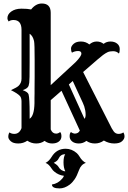

<svg xmlns="http://www.w3.org/2000/svg" viewBox="-20 -801 724 1085"><path d="M134.3 -5.9Q111.8 9.8 83.3 9.8Q54.7 9.8 40.8 -2.9Q26.9 -15.6 26.9 -27.3Q26.9 -43.5 33.7 -52.7Q44.4 -44.4 61 -44.4Q89.4 -44.4 101.6 -77.1V-227.1Q101.6 -248.5 92.8 -258.3Q79.1 -273.4 42 -291.5Q76.2 -307.1 85.4 -316.4Q101.6 -332.5 101.6 -356V-632.3Q101.6 -688 56.2 -688Q39.6 -688 28.8 -679.7Q22 -689 22 -699Q22 -709 27.1 -718.3Q32.2 -727.5 43 -735.4Q65.9 -752 101.1 -752Q136.2 -752 155.8 -747.6Q182.6 -781.2 216.3 -781.2Q266.6 -781.2 266.6 -728.5V-319.8L407.7 -450.2Q439.9 -483.4 439.9 -498Q439.9 -512.7 421.4 -512.7Q402.8 -512.7 386.7 -503.4Q381.3 -512.2 381.3 -526.1Q381.3 -540 396 -553.2Q410.6 -566.4 437.5 -566.4Q464.4 -566.4 484.9 -549.8Q503.9 -566.4 526.4 -566.4Q548.8 -566.4 565.4 -553.2Q582 -566.4 604.5 -566.4Q627 -566.4 641.8 -554.7Q656.7 -543 656.7 -523.4Q656.7 -505.4 651.9 -498.5Q638.7 -511.7 619.4 -511.7Q600.1 -511.7 588.1 -506.1Q576.2 -500.5 562 -490Q547.9 -479.5 530.8 -464.4L449.7 -394L598.6 -101.1Q612.3 -71.8 622.8 -58.1Q633.3 -44.4 649.7 -44.4Q666 -44.4 676.8 -52.7Q683.6 -43.5 683.6 -29.5Q683.6 -15.6 669.7 -2.9Q655.8 9.8 625.5 9.8Q595.2 9.8 566.9 -6.8Q543.9 9.8 516.4 9.8Q488.8 9.8 468.3 -4.9Q449.2 9.8 425.5 9.8Q401.9 9.8 387.7 -1.7Q373.5 -13.2 373.5 -30.8Q373.5 -48.3 380.9 -54.7Q399.9 -40 418.9 -49.8Q425.8 -53.2 431.2 -63L327.6 -288.1L266.6 -234.9V-69.8Q275.9 -45.9 297.4 -45.9Q308.6 -45.9 319.8 -54.7Q327.1 -48.3 327.1 -30.5Q327.1 -12.7 313 -1.5Q298.8 9.8 274.9 9.8Q251 9.8 231.9 -4.9Q211.9 9.8 184.6 9.8Q157.2 9.8 134.3 -5.9ZM175.3 -302.2 175.8 -367.2V-462.9Q175.8 -553.7 172.4 -568.8Q165.5 -598.6 147.5 -610.4V-445.8Q147.5 -344.7 145.3 -333.3Q143.1 -321.8 141.6 -316.4Q137.2 -301.3 108.4 -291.5Q137.7 -281.2 141.6 -267.1Q147.5 -243.7 147.5 -161.6V-129.9Q173.3 -146.5 174.8 -217.8V-247.1Q175.3 -261.7 175.3 -272.9ZM457.5 -129.4Q463.9 -137.7 463.9 -151.9Q463.9 -166 461.7 -177.2Q459.5 -188.5 456.1 -199.7Q449.7 -217.8 437.5 -242.7L391.1 -343.3L369.1 -323.7ZM237.3 119.6Q257.3 109.4 271.5 85.9Q299.3 39.6 351.1 39.6Q385.7 39.6 414.1 64.5Q422.9 72.8 429.2 83.5Q444.3 109.4 465.3 119.6Q438 127.9 426.3 160.6Q414.6 193.4 401.9 211.9Q389.2 230.5 374 242.2Q345.2 263.7 316.9 263.7Q273.4 263.7 273.4 241.7Q307.6 236.8 332 208Q338.9 200.2 341.3 192.4Q311 189 287.1 168.9Q278.8 162.6 272 151.9Q254.9 125 237.3 119.6ZM349.1 167Q338.9 147.5 338.9 116.2Q338.9 85 348.6 70.3Q322.3 70.3 310.5 96.2Q305.2 108.4 283.7 119.1Q305.2 131.8 310.8 142.3Q316.4 152.8 327.1 159.9Q337.9 167 349.1 167Z"/></svg>

Font: Rye
Style: Regular
Weight: 400
Designer: Nicole Fally
Foundry: Nicole Fally
Version: Version 1.001